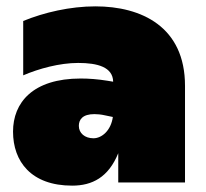

<svg xmlns="http://www.w3.org/2000/svg" viewBox="-20 -574 647 604"><path d="M352 0H562V-304C562 -490 425 -554 280 -554C201 -554 119 -535 53 -508V-337C102 -358 167 -376 226 -376C287 -376 335 -363 336 -317L318 -320C287 -325 259 -327 234 -327C83 -327 21 -251 21 -160C21 -66 78 10 207 10C270 10 321 -16 352 -92ZM228 -178C228 -198 240 -215 277 -215C286 -215 298 -214 311 -211L335 -206C329 -163 300 -139 274 -139C247 -139 228 -155 228 -178Z"/></svg>

Font: Chess Sans Black
Style: Regular
Weight: 900
Designer: Wolf Bōese
Foundry: Wolf Bōese
Version: Version 7.223;Glyphs 3.3 (3306)